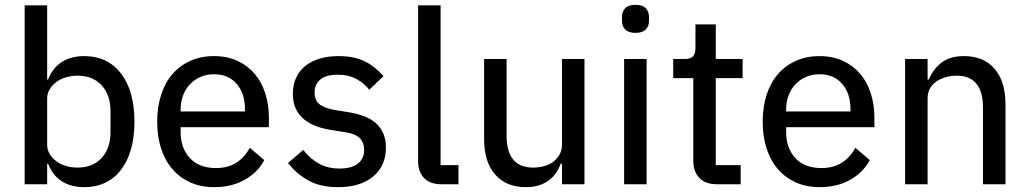

<svg xmlns="http://www.w3.org/2000/svg" viewBox="-20 -762 4254 794"><path d="M82 -740H175V-433H179Q197 -481 235.5 -505.5Q274 -530 328 -530Q377 -530 415.5 -511.5Q454 -493 481 -457.5Q508 -422 522 -372Q536 -322 536 -259Q536 -196 522 -146Q508 -96 481 -60.5Q454 -25 415.5 -6.5Q377 12 328 12Q274 12 235.5 -12.5Q197 -37 179 -85H175V0H82ZM301 -69Q364 -69 400.5 -109Q437 -149 437 -215V-303Q437 -369 400.5 -409Q364 -449 301 -449Q275 -449 252 -442Q229 -435 212 -422Q195 -409 185 -392Q175 -375 175 -354V-164Q175 -143 185 -126Q195 -109 212 -96Q229 -83 252 -76Q275 -69 301 -69Z M865 12Q811 12 767.5 -7.5Q724 -27 693.5 -62Q663 -97 646.5 -147Q630 -197 630 -259Q630 -320 646.5 -370.5Q663 -421 693.5 -456Q724 -491 767.5 -510.5Q811 -530 865 -530Q919 -530 961.5 -510.5Q1004 -491 1033 -457Q1062 -423 1077 -376Q1092 -329 1092 -275V-236H727V-215Q727 -150 765 -108.5Q803 -67 873 -67Q922 -67 957 -89Q992 -111 1013 -151L1073 -100Q1046 -49 992 -18.5Q938 12 865 12ZM865 -455Q835 -455 809.5 -444Q784 -433 765.5 -413.5Q747 -394 737 -367Q727 -340 727 -308V-301H993V-311Q993 -376 958.5 -415.5Q924 -455 865 -455Z M1378 12Q1306 12 1256.5 -15Q1207 -42 1171 -88L1234 -142Q1263 -105 1299.5 -85Q1336 -65 1384 -65Q1434 -65 1460 -85.5Q1486 -106 1486 -142Q1486 -171 1468.5 -190Q1451 -209 1403 -216L1359 -223Q1322 -228 1291 -239Q1260 -250 1238 -268Q1216 -286 1203.5 -312Q1191 -338 1191 -374Q1191 -412 1205 -441.5Q1219 -471 1244 -490.5Q1269 -510 1303.5 -520Q1338 -530 1379 -530Q1445 -530 1489 -508Q1533 -486 1566 -447L1507 -391Q1488 -416 1455.5 -434.5Q1423 -453 1376 -453Q1328 -453 1304.5 -433Q1281 -413 1281 -380Q1281 -345 1303.5 -329Q1326 -313 1371 -306L1415 -299Q1501 -286 1538.5 -249Q1576 -212 1576 -152Q1576 -76 1523 -32Q1470 12 1378 12Z M1806 0Q1758 0 1733.5 -26Q1709 -52 1709 -95V-740H1802V-79H1876V0Z M2304 -85H2299Q2292 -66 2280.5 -48.5Q2269 -31 2251.5 -17.5Q2234 -4 2210 4Q2186 12 2154 12Q2074 12 2028 -40Q1982 -92 1982 -187V-518H2075V-201Q2075 -69 2185 -69Q2207 -69 2228.5 -74.5Q2250 -80 2266.5 -92Q2283 -104 2293.5 -122Q2304 -140 2304 -164V-518H2397V0H2304Z M2608 -626Q2579 -626 2565.5 -640Q2552 -654 2552 -677V-691Q2552 -714 2565.5 -728Q2579 -742 2608 -742Q2637 -742 2650.5 -728Q2664 -714 2664 -691V-677Q2664 -654 2650.5 -640Q2637 -626 2608 -626ZM2561 -518H2654V0H2561Z M2945 0Q2897 0 2872 -26.5Q2847 -53 2847 -98V-439H2764V-518H2810Q2836 -518 2846 -529Q2856 -540 2856 -566V-661H2940V-518H3051V-439H2940V-79H3043V0Z M3369 12Q3315 12 3271.5 -7.5Q3228 -27 3197.5 -62Q3167 -97 3150.5 -147Q3134 -197 3134 -259Q3134 -320 3150.5 -370.5Q3167 -421 3197.5 -456Q3228 -491 3271.5 -510.5Q3315 -530 3369 -530Q3423 -530 3465.5 -510.5Q3508 -491 3537 -457Q3566 -423 3581 -376Q3596 -329 3596 -275V-236H3231V-215Q3231 -150 3269 -108.5Q3307 -67 3377 -67Q3426 -67 3461 -89Q3496 -111 3517 -151L3577 -100Q3550 -49 3496 -18.5Q3442 12 3369 12ZM3369 -455Q3339 -455 3313.5 -444Q3288 -433 3269.5 -413.5Q3251 -394 3241 -367Q3231 -340 3231 -308V-301H3497V-311Q3497 -376 3462.5 -415.5Q3428 -455 3369 -455Z M3723 0V-518H3816V-433H3821Q3839 -476 3873.5 -503Q3908 -530 3967 -530Q4047 -530 4092.5 -478Q4138 -426 4138 -331V0H4045V-317Q4045 -449 3936 -449Q3913 -449 3891.5 -443Q3870 -437 3853 -425.5Q3836 -414 3826 -396.5Q3816 -379 3816 -355V0Z"/></svg>

Font: IBM Plex Sans Thai Text
Style: Regular
Weight: 450
Designer: Mike Abbink, Paul van der Laan, Pieter van Rosmalen, Ben Mitchell, Mark Frömberg
Foundry: Bold Monday
Version: Version 1.1